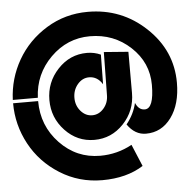

<svg xmlns="http://www.w3.org/2000/svg" viewBox="-55 -721 910 917"><g transform="rotate(-5 399.5 -262.5)"><path d="M126 -262Q126 -143 206 -59.5Q286 24 399 24Q481 24 552 -15L596 90Q516 141 399 141Q288 141 196.5 83.5Q105 26 55.5 -66Q6 -158 6 -262ZM6 -278Q10 -380 60.5 -468Q111 -556 200.5 -611Q290 -666 399 -666Q561 -666 677.5 -556Q794 -446 794 -292Q794 -189 747.5 -125.5Q701 -62 626 -62Q573 -62 537 -114Q574 -160 586 -213Q601 -178 630 -178Q674 -178 674 -292Q674 -399 593.5 -474Q513 -549 399 -549Q290 -549 210.5 -470Q131 -391 126 -278ZM442 -315Q418 -354 378 -354Q346 -354 323 -327Q300 -300 300 -262Q300 -225 323 -198.5Q346 -172 378 -172Q410 -172 433 -198.5Q456 -225 456 -262L459 -468L576 -459V-262Q576 -176 518 -115Q460 -54 378 -54Q296 -54 238 -115.5Q180 -177 180 -262Q180 -347 238 -409Q296 -471 378 -471Q413 -471 444 -457Q444 -433 443 -385.5Q442 -338 442 -315Z"/></g></svg>

Font: BroshK
Style: Medium
Weight: 500
Designer: gluk
Foundry: gluk
Version: Version 0.60